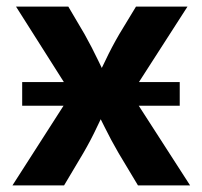

<svg xmlns="http://www.w3.org/2000/svg" viewBox="-20 -559 610 579"><path d="M46.9 -240.2V-311.5H522V-240.2ZM17.6 0 228 -328.1 227.1 -225.6 28.3 -539.1H186L234.9 -456.1Q257.3 -416 275.9 -377Q294.4 -337.9 313.5 -300.8H259.8Q279.8 -337.9 298.1 -377Q316.4 -416 339.8 -456.1L390.1 -539.1H545.4L342.8 -224.1L343.3 -325.7L553.2 0H396L337.4 -97.7Q314.5 -137.2 295.4 -176Q276.4 -214.8 257.3 -251H309.6Q290.5 -214.8 272.5 -176Q254.4 -137.2 231.4 -97.7L173.3 0Z"/></svg>

Font: Inter 18pt
Style: Bold
Weight: 700
Designer: Rasmus Andersson
Foundry: rsms
Version: Version 4.001;git-66647c0bb